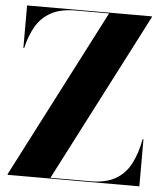

<svg xmlns="http://www.w3.org/2000/svg" viewBox="-53 -797 731 845"><g transform="rotate(5 312.5 -375.0)"><path d="M32.5 -750H584V-746.5L201 -3.5H377Q445.5 -3.5 488.2 -28.2Q531 -53 554.8 -98.8Q578.5 -144.5 590.5 -208H594V0H12V-3.5L395 -746.5H249Q180.5 -746.5 138 -722.8Q95.5 -699 71.8 -657.2Q48 -615.5 36 -562H32.5Z"/></g></svg>

Font: Bodoni* 48
Style: Bold
Weight: 700
Version: Version 2.2